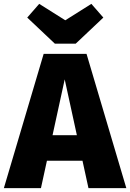

<svg xmlns="http://www.w3.org/2000/svg" viewBox="-39 -974 674 994"><path d="M353 -748H245L102 -883L164 -954L299 -869L434 -954L496 -883ZM419 0 388 -142H204L173 0H-19L187 -695H409L615 0ZM233 -274H359L296 -563Z"/></svg>

Font: FiraGO ExtraBold
Style: Regular
Weight: 800
Designer: bBox Type
Foundry: bBox Type GmbH
Version: Version 1.001;PS 001.001;hotconv 1.0.88;makeotf.lib2.5.64775